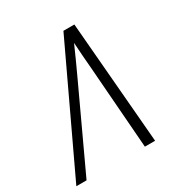

<svg xmlns="http://www.w3.org/2000/svg" viewBox="-162 -791 869 912"><g transform="rotate(-30 273.0 -335.0)"><path d="M-4 0 312 -670H372L428 0H372L338 -447Q335 -484 332 -521Q329 -558 327 -595Q311 -558 294 -521Q277 -484 260 -447L52 0Z"/></g></svg>

Font: Lode Dark Term
Style: Italic
Weight: 400
Italic angle: -11°
Monospace: yes
Designer: Belleve Invis
Foundry: Belleve Invis
Version: Version 29.2.0